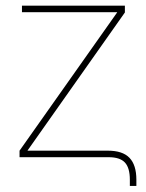

<svg xmlns="http://www.w3.org/2000/svg" viewBox="-20 -542 503 662"><path d="M427.7 99.1V77.6Q427.7 36.6 410.6 18.3Q393.6 0 354.5 0H47.4V-22.5L383.8 -499V-500H55.7V-522.5H410.6V-499L75.2 -23.4V-22.5H352.1Q402.8 -22.5 426.5 2.2Q450.2 26.9 450.2 77.6V99.1Z"/></svg>

Font: Inter 28pt Thin
Style: Regular
Weight: 250
Designer: Rasmus Andersson
Foundry: rsms
Version: Version 4.001;git-66647c0bb